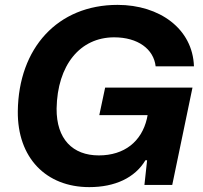

<svg xmlns="http://www.w3.org/2000/svg" viewBox="-20 -758 831 787"><path d="M346 9C451 9 533 -29 576 -101H583L572 0H686L769 -399H411L387 -286H585L582 -271C560 -178 490 -121 385 -121C278 -121 211 -188 212 -313C215 -491 308 -605 448 -605C545 -605 610 -557 618 -486H775C770 -640 634 -738 462 -738C216 -738 56 -561 53 -302C51 -111 169 9 346 9Z"/></svg>

Font: Mona Sans
Style: Bold Italic
Weight: 700
Italic angle: -11.7°
Designer: Deni Anggara
Foundry: GitHub
Version: Version 2.000;Glyphs 3.2.3 (3260)